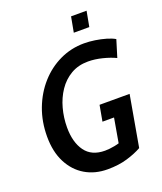

<svg xmlns="http://www.w3.org/2000/svg" viewBox="-161 -988 930 1105"><g transform="rotate(-20 304.0 -436.0)"><path d="M305.5 14Q228.5 14 169 -21.2Q109.5 -56.5 75.5 -122.8Q41.5 -189 41.5 -281.5Q41.5 -373 71.2 -451.5Q101 -530 153.5 -589Q206 -648 275.5 -681Q345 -714 424.5 -714Q456.5 -714 491 -708.8Q525.5 -703.5 556.5 -694.5Q587.5 -685.5 608 -673.5L576 -569Q543 -585 497.5 -596.5Q452 -608 410 -608Q350 -608 304.5 -581.2Q259 -554.5 228.5 -509.2Q198 -464 182.8 -407.8Q167.5 -351.5 167.5 -292Q167.5 -201 207 -146.5Q246.5 -92 328 -92Q354 -92 387 -98.2Q420 -104.5 455.5 -119L407 -57L450 -304L491.5 -254H370.5L388 -351H572L517 -39Q479 -17.5 426.2 -1.8Q373.5 14 305.5 14ZM390.5 -791.5 408 -885.5H503L485.5 -791.5Z"/></g></svg>

Font: Cabin SemiCondensedSemiBold
Style: Italic
Weight: 600
Width: 4
Italic angle: -10°
Designer: Pablo Impallari
Foundry: Pablo Impallari. http://www.impallari.com Igino Marini. http://www.ikern.com
Version: Version 3.001